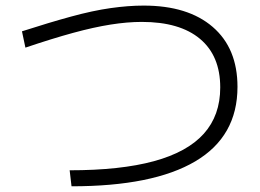

<svg xmlns="http://www.w3.org/2000/svg" viewBox="-20 -722 920 680"><path d="M226.7 -118.9Q406.7 -118.9 525 -151.1Q643.3 -183.3 701.7 -248.3Q760 -313.3 760 -412.2Q760 -524.4 688.3 -584.4Q616.7 -644.4 482.2 -644.4Q431.1 -644.4 371.7 -635Q312.2 -625.6 238.9 -605.6Q165.6 -585.6 70 -553.3L57.8 -611.1Q154.4 -642.2 231.7 -663.3Q308.9 -684.4 371.7 -693.3Q434.4 -702.2 488.9 -702.2Q645.6 -702.2 733.3 -626.7Q821.1 -551.1 821.1 -414.4Q821.1 -238.9 671.7 -150.6Q522.2 -62.2 233.3 -62.2Z"/></svg>

Font: Paperlogy 3 Light
Style: Regular
Weight: 300
Designer: redesigned by Lee Juim, glyphs from Gmarket Sans & Montserrat
Foundry: PT&
Version: Version 1.001